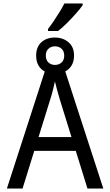

<svg xmlns="http://www.w3.org/2000/svg" viewBox="-20 -1095 640 1115"><path d="M20 0 252 -717H347L580 0H488L329 -512Q326 -524 320.5 -541.5Q315 -559 309.5 -580.5Q304 -602 299 -622Q295 -602 289.5 -580.5Q284 -559 279 -541Q274 -523 270 -512L111 0ZM154 -219 184 -299H411L437 -219ZM299 -666Q250 -666 220 -694Q190 -722 190 -772Q190 -822 220 -849.5Q250 -877 299 -877Q346 -877 378 -849.5Q410 -822 410 -773Q410 -722 378.5 -694Q347 -666 299 -666ZM299 -718Q323 -718 338 -732.5Q353 -747 353 -772Q353 -798 337.5 -812Q322 -826 299 -826Q277 -826 261.5 -812Q246 -798 246 -772Q246 -747 261 -732.5Q276 -718 299 -718ZM259 -927Q274 -946 291.5 -972Q309 -998 326 -1025.5Q343 -1053 354 -1075H460V-1065Q448 -1047 423 -1018.5Q398 -990 369.5 -961.5Q341 -933 317 -915H259Z"/></svg>

Font: Noto Sans Mono
Style: Regular
Weight: 400
Designer: Monotype Design Team
Foundry: Monotype Imaging Inc.
Version: Version 2.014